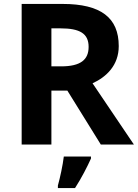

<svg xmlns="http://www.w3.org/2000/svg" viewBox="-20 -734 700 975"><path d="M298 -714H90V0H241V-274H322L492 0H660L450 -311C520 -343 583 -402 583 -500C583 -644 492 -714 298 -714ZM287 -590C385 -590 430 -564 430 -496C430 -431 390 -397 290 -397H241V-590ZM442 71V61H304C299 104 285 169 274 208V221H361C395 168 422 115 442 71Z"/></svg>

Font: Noto Sans Gunjala Gondi
Style: Bold
Weight: 700
Designer: Ek Type
Foundry: Ek Type
Version: Version 1.004